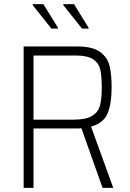

<svg xmlns="http://www.w3.org/2000/svg" viewBox="-20 -914 634 934"><path d="M479 0 376 -290Q368 -289 343 -289H143V0H95V-688H355Q430 -688 466.5 -661.5Q503 -635 513 -593.5Q523 -552 523 -488Q523 -412 504 -364Q485 -316 423 -298L531 0ZM475 -488Q475 -545 467.5 -576.5Q460 -608 432.5 -626Q405 -644 348 -644H143V-332H339Q399 -332 428.5 -350.5Q458 -369 466.5 -401Q475 -433 475 -488ZM262 -775H230L139 -889V-894H191L262 -779ZM411 -775H379L288 -889V-894H340L411 -779Z"/></svg>

Font: Saira Semi Condensed ExtraLight
Style: Regular
Weight: 200
Width: 4
Designer: Hector Gatti with collaboration of the Omnibus-Type team
Foundry: Omnibus-Type
Version: Version 1.001; ttfautohint (v1.8)